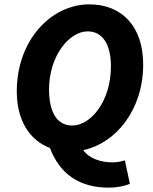

<svg xmlns="http://www.w3.org/2000/svg" viewBox="-20 -683 703 881"><path d="M311 -107C243 -107 205 -166 205 -273C205 -424 296 -539 382 -539C451 -539 489 -479 489 -378C489 -220 398 -107 311 -107ZM479 178C516 178 553 171 576 160L553 53C534 58 518 62 495 62C442 62 389 44 362 6C512 -26 637 -179 637 -387C637 -562 539 -663 390 -663C214 -663 57 -498 57 -264C57 -131 115 -40 209 -4C256 119 348 178 479 178Z"/></svg>

Font: Source Sans Pro
Style: Bold Italic
Weight: 700
Italic angle: -11°
Designer: Paul D. Hunt
Foundry: Adobe Systems Incorporated
Version: Version 3.006;hotconv 1.0.111;makeotfexe 2.5.65597